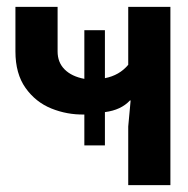

<svg xmlns="http://www.w3.org/2000/svg" viewBox="-20 -540 547 560"><path d="M354 -171 361 -247H359Q333 -219 286 -213V-116H226V-206Q176 -205 130 -223.5Q84 -242 54.5 -283.5Q25 -325 25 -390V-520H148V-390Q148 -358 168.5 -337.5Q189 -317 226 -310V-452H286V-312Q328 -320 354 -351V-520H477V0H354Z"/></svg>

Font: Non Bureau Medium
Style: Regular
Weight: 500
Designer: Jona Saucedo
Foundry: Non Foundry
Version: Version 1.000; ttfautohint (v1.8.4)